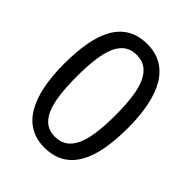

<svg xmlns="http://www.w3.org/2000/svg" viewBox="-207 -840 966 966"><g transform="rotate(45 275.5 -357.5)"><path d="M503.9 -357.9Q503.9 -271.5 491.5 -203.1Q479 -134.8 451.4 -87.4Q423.8 -40 380.4 -15.1Q336.9 9.8 274.9 9.8Q217.3 9.8 174.6 -15.1Q131.8 -40 103.8 -87.4Q75.7 -134.8 61.8 -203.1Q47.9 -271.5 47.9 -357.9Q47.9 -444.3 60.3 -512.7Q72.8 -581.1 99.9 -628.2Q127 -675.3 170.2 -700.2Q213.4 -725.1 274.9 -725.1Q333 -725.1 376 -700.4Q418.9 -675.8 447.3 -628.7Q475.6 -581.5 489.7 -513.2Q503.9 -444.8 503.9 -357.9ZM138.2 -357.9Q138.2 -284.7 145.5 -230Q152.8 -175.3 168.9 -138.9Q185.1 -102.5 211.2 -84.2Q237.3 -65.9 274.9 -65.9Q312.5 -65.9 338.9 -84Q365.2 -102.1 382.1 -138.2Q398.9 -174.3 406.5 -229.2Q414.1 -284.2 414.1 -357.9Q414.1 -431.2 406.5 -485.8Q398.9 -540.5 382.1 -576.7Q365.2 -612.8 338.9 -630.9Q312.5 -648.9 274.9 -648.9Q237.3 -648.9 211.2 -630.9Q185.1 -612.8 168.9 -576.7Q152.8 -540.5 145.5 -485.8Q138.2 -431.2 138.2 -357.9Z"/></g></svg>

Font: Genotype
Style: Regular
Weight: 400
Foundry: Ascender Corporation
Version: Version 1.00